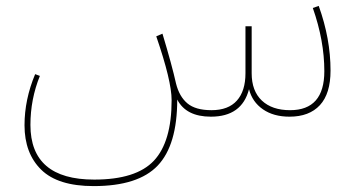

<svg xmlns="http://www.w3.org/2000/svg" viewBox="-20 -395 1211 650"><path d="M1059 -375Q1099 -264 1099 -156Q1099 -78 1063 -39Q1027 0 960 0Q906 0 870 -25Q834 -50 823 -93Q799 0 694 0Q610 0 580 -58Q580 96 514 165.5Q448 235 297 235Q176 235 119.5 179.5Q63 124 63 29Q63 -58 99 -144L115 -138Q83 -59 83 28Q83 213 299 213Q441 213 501 149Q561 85 561 -56Q561 -121 509 -272L530 -281Q562 -175 576 -112Q587 -68 614.5 -45Q642 -22 696 -22Q753 -22 782 -54.5Q811 -87 811 -147V-306H832V-147Q832 -87 866.5 -54.5Q901 -22 962 -22Q1078 -22 1078 -154Q1078 -257 1039 -368Z"/></svg>

Font: FiraGO Thin
Style: Regular
Weight: 100
Designer: bBox Type
Foundry: bBox Type GmbH
Version: Version 1.001;PS 001.001;hotconv 1.0.88;makeotf.lib2.5.64775